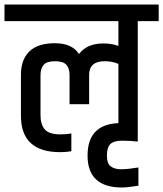

<svg xmlns="http://www.w3.org/2000/svg" viewBox="-49 -676 725 853"><path d="M563 -582V-47Q529 -51 493 -51Q457 -51 441.5 -36Q426 -21 426 15Q426 51 443.5 63.5Q461 76 489.5 76Q518 76 566 68V149Q518 157 493 157Q340 157 340 15Q340 -123 477 -129V-392Q450 -404 416 -404Q347 -404 347 -343V-213H260V-343Q260 -372 246 -388Q232 -404 195.5 -404Q159 -404 145 -388Q131 -372 131 -342V-164Q131 -123 150 -101Q169 -79 220 -79Q246 -79 268 -83V-4Q244 0 218 0Q44 0 44 -162V-344Q44 -411 81.5 -447.5Q119 -484 195 -484Q271 -484 302 -436Q337 -483 411 -483Q447 -483 477 -472V-582H-29V-656H656V-582Z"/></svg>

Font: Khand Medium
Style: Regular
Weight: 500
Designer: Devanagari: Sanchit Sawaria, Jyotish Sonowal; Latin: Satya Rajpurohit
Foundry: Indian Type Foundry
Version: Version 1.100;PS 1.0;hotconv 1.0.78;makeotf.lib2.5.61930; tt